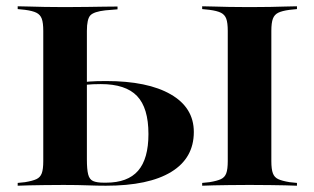

<svg xmlns="http://www.w3.org/2000/svg" viewBox="-20 -591 1000 611"><path d="M175.8 -2.4Q147.6 -2.4 121.4 -2Q95.2 -1.6 73.4 -1.2Q51.6 -0.8 36.3 0V-8.9L59.7 -11.3Q83.9 -15.3 96 -21Q108.1 -26.6 112.9 -39.5Q117.7 -52.4 117.7 -78.2V-201.6H256.5V-83.9Q256.5 -52.4 260.5 -36.3Q264.5 -20.2 276.2 -14.9Q287.9 -9.7 310.5 -9.7H317.7Q386.3 -9.7 419.4 -47.6Q452.4 -85.5 452.4 -164.5Q452.4 -247.6 416.1 -285.5Q379.8 -323.4 300.8 -323.4Q274.2 -323.4 255.2 -321.4Q236.3 -319.4 212.9 -315.3V-324.2Q241.9 -329.8 263.7 -331.5Q285.5 -333.1 317.7 -333.1Q450 -333.1 523.4 -290.7Q596.8 -248.4 596.8 -171Q596.8 -87.9 525 -44Q453.2 0 316.9 0Q290.3 0 258.5 -1.2Q226.6 -2.4 187.9 -2.4ZM117.7 -201.6V-492.7Q117.7 -518.5 112.9 -531.5Q108.1 -544.4 96 -550.4Q83.9 -556.5 59.7 -559.7L36.3 -562.1V-571Q51.6 -571 73.4 -570.2Q95.2 -569.4 121.4 -569Q147.6 -568.5 175.8 -568.5H187.1H197.6Q229.8 -568.5 258.9 -569Q287.9 -569.4 312.5 -569.8Q337.1 -570.2 354 -570.2V-561.3L315.3 -558.1Q279 -554 267.7 -542.3Q256.5 -530.6 256.5 -492.7V-201.6ZM762.9 -2.4Q734.7 -2.4 708.5 -2Q682.3 -1.6 660.5 -1.2Q638.7 -0.8 623.4 0V-8.9L646.8 -11.3Q671 -15.3 683.1 -21Q695.2 -26.6 700 -39.5Q704.8 -52.4 704.8 -78.2V-492.7Q704.8 -518.5 700 -531.5Q695.2 -544.4 683.1 -550.4Q671 -556.5 646.8 -559.7L623.4 -562.1V-571Q638.7 -571 660.5 -570.2Q682.3 -569.4 708.5 -569Q734.7 -568.5 762.9 -568.5H775H785.5Q814.5 -568.5 840.3 -569Q866.1 -569.4 887.9 -570.2Q909.7 -571 925 -571V-562.1L901.6 -559.7Q877.4 -556.5 865.3 -550.4Q853.2 -544.4 848.4 -531.5Q843.5 -518.5 843.5 -492.7V-78.2Q843.5 -52.4 848.4 -39.5Q853.2 -26.6 865.3 -21Q877.4 -15.3 901.6 -11.3L925 -8.9V0Q909.7 -0.8 887.9 -1.2Q866.1 -1.6 840.3 -2Q814.5 -2.4 785.5 -2.4H775Z"/></svg>

Font: Playfair 144pt SemiExpanded ExtraBold
Style: Regular
Weight: 800
Width: 6
Designer: Claus Eggers Sørensen
Foundry: Claus Eggers Sørensen
Version: Version 2.203